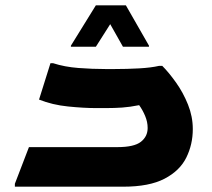

<svg xmlns="http://www.w3.org/2000/svg" viewBox="-20 -703 800 723"><path d="M36 -11 89 -149H422Q485 -149 510.5 -169Q536 -189 536 -221Q536 -244 526.5 -266.5Q517 -289 504 -307Q469 -300 440.5 -298Q412 -296 380 -296H341Q296 -296 236.5 -302Q177 -308 127 -328L170 -465H180Q223 -451 275.5 -447Q328 -443 378 -443H410Q458 -443 503.5 -445.5Q549 -448 579 -455H591Q616 -430 643 -392Q670 -354 688 -309Q706 -264 706 -217Q706 -159 681.5 -109.5Q657 -60 599.5 -30Q542 0 444 0H36ZM443 -527 395 -612 341 -527H247V-531L341 -683H454L541 -531V-527Z"/></svg>

Font: Kufam
Style: Bold Italic
Weight: 700
Italic angle: -11°
Designer: Artur Schmal
Foundry: Original Type
Version: Version 1.301; ttfautohint (v1.8.3)